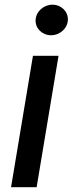

<svg xmlns="http://www.w3.org/2000/svg" viewBox="-20 -777 302 797"><path d="M25.9 0H132.1L223 -545.5H116.8ZM127.8 -693.9C126.1 -659.1 155.2 -630.7 191.8 -630.7C228.7 -630.7 260.3 -659.1 261.7 -693.9C263.5 -729 234.4 -757.5 197.8 -757.5C160.9 -757.5 129.3 -729 127.8 -693.9Z"/></svg>

Font: Margiela Sans Medium
Style: Italic
Weight: 500
Italic angle: -9.39999°
Designer: Stefan Endress, Andreas Faust
Version: Version 1.100;FEAKit 1.0